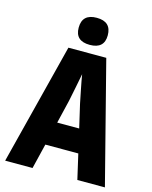

<svg xmlns="http://www.w3.org/2000/svg" viewBox="-134 -1010 868 1097"><g transform="rotate(15 300.0 -462.0)"><path d="M386 -843Q386 -924 300 -924Q214 -924 214 -843Q214 -764 300 -764Q386 -764 386 -843ZM269 -425Q276 -460 286 -509Q296 -558 302 -591Q307 -559 317 -509.5Q327 -460 334 -425L366 -287H236ZM432 0H595L411 -717H187L5 0H167L203 -148H398Z"/></g></svg>

Font: Noto Sans Mono UI ExtraBold
Style: Regular
Weight: 800
Designer: Monotype Design team
Foundry: Monotype Imaging Inc.
Version: 1.000